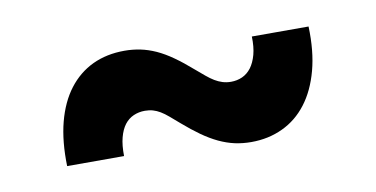

<svg xmlns="http://www.w3.org/2000/svg" viewBox="-38 -486 755 386"><g transform="rotate(-10 340.0 -292.5)"><path d="M229.8 -404.8Q246.4 -404.8 262.1 -401.6Q277.7 -398.4 293.7 -391.2Q309.7 -383.9 326.5 -372Q343.4 -360.1 362.9 -343Q373.2 -334.2 381.6 -327.2Q389.9 -320.3 397.5 -315.7Q405.2 -311.1 413.2 -308.6Q421.2 -306.1 430.4 -306.1Q442.8 -306.1 453.5 -310.9Q464.1 -315.7 471.8 -325.8Q479.4 -335.9 483.7 -351.6Q487.9 -367.2 487.2 -388.5H603Q604.8 -338.1 594.3 -299.2Q583.8 -260.3 563.4 -233.7Q543 -207 513.8 -193.4Q484.7 -179.7 449.6 -179.7Q432.2 -179.7 416 -183.2Q399.9 -186.8 383.7 -194.4Q367.5 -202.1 351 -213.8Q334.5 -225.5 315.7 -241.8Q304.7 -251.4 296.3 -258.5Q288 -265.6 280.5 -270.1Q273.1 -274.5 265.8 -276.6Q258.5 -278.8 249.3 -278.8Q236.9 -278.8 226.2 -274.1Q215.6 -269.5 207.9 -259.6Q200.3 -249.6 196.2 -234Q192.1 -218.4 192.5 -196.4H76.3Q74.9 -246.8 85 -285.7Q95.2 -324.6 115.4 -351Q135.7 -377.5 164.6 -391.2Q193.5 -404.8 229.8 -404.8Z"/></g></svg>

Font: Cannonade
Style: Bold
Weight: 700
Designer: Rasmus Andersson
Foundry: rsms
Version: Version 3.012;git-f93a4a705